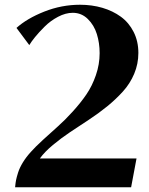

<svg xmlns="http://www.w3.org/2000/svg" viewBox="-20 -793 629 813"><path d="M558.1 -122.1 535.2 0H43.9Q43.9 -1.5 44.4 -4.4Q45.9 -20 48.1 -31Q50.3 -42 56.6 -62.3Q63 -82.5 76.7 -105Q90.3 -127.4 110.8 -149.9Q128.4 -169.9 161.9 -200.7Q195.3 -231.4 224.9 -257.6Q254.4 -283.7 288.1 -320.8Q321.8 -357.9 345.9 -393.3Q370.1 -428.7 386 -474.6Q401.9 -520.5 401.9 -567.9Q401.9 -610.8 390.1 -648.7Q378.4 -686.5 351.8 -712.6Q325.2 -738.8 288.1 -738.8Q257.8 -738.8 225.8 -721.9Q193.8 -705.1 168.9 -680.2Q144 -655.3 128.4 -636Q112.8 -616.7 104 -602.1L49.8 -674.8Q94.2 -714.8 167.5 -743.9Q240.7 -772.9 318.8 -772.9Q369.1 -772.9 413.3 -760Q457.5 -747.1 491.7 -722.2Q525.9 -697.3 545.9 -657.7Q565.9 -618.2 565.9 -568.8Q565.9 -522.5 548.3 -480.7Q530.8 -439 500.7 -405.8Q470.7 -372.6 434.1 -342.8Q397.5 -313 355.7 -285.6Q314 -258.3 276.4 -233.2Q238.8 -208 203.9 -179Q168.9 -149.9 148.9 -122.1Z"/></svg>

Font: Laureen pro
Style: Bold
Weight: 700
Designer: Ahmed zaza
Foundry: zazatype
Version: Version 1.000